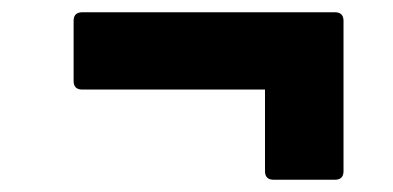

<svg xmlns="http://www.w3.org/2000/svg" viewBox="-20 -383 640 313"><path d="M426 -90Q412 -90 412 -104V-237H114Q100 -237 100 -251V-349Q100 -363 114 -363H526Q540 -363 540 -349V-104Q540 -90 526 -90Z"/></svg>

Font: Sofia Sans Black
Style: Italic
Weight: 900
Italic angle: -9°
Version: Version 4.100-B